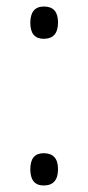

<svg xmlns="http://www.w3.org/2000/svg" viewBox="-20 -559 269 589"><path d="M73 -489Q73 -539 115 -539Q158 -539 158 -490Q158 -440 114 -440Q73 -440 73 -489ZM73 -40Q73 -89 114 -89Q158 -89 158 -40Q158 10 114 10Q73 10 73 -40Z"/></svg>

Font: Noto Sans Myanmar SemiCondensed Light
Style: Regular
Weight: 300
Width: 4
Designer: Monotype Design Team
Foundry: Monotype Imaging Inc.
Version: Version 2.107; ttfautohint (v1.8.4.7-5d5b)